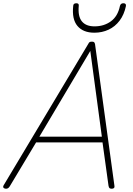

<svg xmlns="http://www.w3.org/2000/svg" viewBox="-50 -1146 820 1180"><path d="M-14 14Q-25 13 -29 7Q-33 1 -26 -10L493 -877Q496 -884 500.5 -887Q505 -890 515 -890Q525 -890 528.5 -886.5Q532 -883 534 -875L653 -6Q655 4 651.5 8.5Q648 13 638 14Q628 14 623.5 10.5Q619 7 617 -4L580 -271H172L10 -1Q5 7 -0.5 10.5Q-6 14 -14 14ZM192 -306H576L505 -833ZM530 -945Q461 -945 426 -986.5Q391 -1028 400 -1110Q400 -1117 404.5 -1121.5Q409 -1126 419 -1126Q428 -1126 431.5 -1122Q435 -1118 434 -1110Q428 -1046 453 -1015Q478 -984 531 -984Q589 -984 631.5 -1015Q674 -1046 687 -1109Q689 -1117 694 -1121.5Q699 -1126 708 -1126Q718 -1126 721.5 -1121.5Q725 -1117 724 -1109Q713 -1056 685 -1019Q657 -982 617 -963.5Q577 -945 530 -945Z"/></svg>

Font: Playwrite IS Thin
Style: Regular
Weight: 250
Designer: Veronika Burian, José Scaglione
Foundry: TypeTogether
Version: Version 1.002